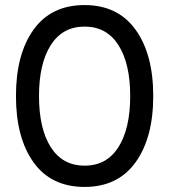

<svg xmlns="http://www.w3.org/2000/svg" viewBox="-20 -728 668 758"><path d="M494 -349Q494 -477 447.5 -550Q401 -623 314 -623Q227 -623 180.5 -550Q134 -477 134 -349Q134 -220 180.5 -147Q227 -74 314 -74Q401 -74 447.5 -147Q494 -220 494 -349ZM314 -708Q445 -708 515 -611Q585 -514 585 -349Q585 -184 515 -87Q445 10 314 10Q182 10 112.5 -87Q43 -184 43 -349Q43 -514 112.5 -611Q182 -708 314 -708Z"/></svg>

Font: VarelaRound
Style: Regular
Weight: 400
Designer: Joe Prince, Avraham Cornfeld
Foundry: Joe Prince, Avraham Cornfeld
Version: Version 2.000;PS 002.000;hotconv 1.0.88;makeotf.lib2.5.64775